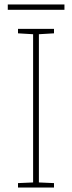

<svg xmlns="http://www.w3.org/2000/svg" viewBox="-20 -844 323 864"><path d="M223 0H61V-20L129 -23V-690L61 -694V-714H223V-694L155 -690V-23L223 -20ZM270 -824V-800H15V-824Z"/></svg>

Font: Noto Sans Myanmar Thin
Style: Regular
Weight: 100
Designer: Monotype Design Team
Foundry: Monotype Imaging Inc.
Version: Version 2.107; ttfautohint (v1.8.4.7-5d5b)